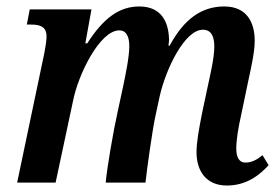

<svg xmlns="http://www.w3.org/2000/svg" viewBox="-20 -565 863 594"><path d="M682 9C742 9 783 -23 811 -54L792 -85C773 -69 757 -62 739 -62C721 -62 711 -77 711 -105C711 -132 717 -169 726 -209L749 -319C757 -356 768 -404 768 -439C768 -495 744 -545 674 -545C604 -545 550 -507 505 -424H501C502 -430 503 -437 503 -442C502 -496 480 -545 411 -545C349 -545 300 -509 250 -431H244L263 -536H72L63 -489H76C105 -489 124 -482 124 -452C124 -440 121 -420 117 -400L33 0H152L206 -253C222 -335 289 -471 349 -471C375 -471 380 -444 380 -422C380 -388 368 -332 361 -298L345 -224C330 -157 311 -45 307 0H430C435 -45 451 -159 460 -202L474 -267C493 -352 552 -474 608 -473C636 -473 643 -448 643 -421C643 -384 629 -328 623 -299L606 -219C594 -159 588 -123 588 -94C588 -37 617 9 682 9Z"/></svg>

Font: Noto Serif Condensed SemiBold
Style: Italic
Weight: 600
Width: 3
Italic angle: -12°
Designer: Monotype Design Team
Foundry: Monotype Imaging Inc.
Version: Version 2.014